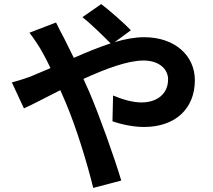

<svg xmlns="http://www.w3.org/2000/svg" viewBox="-20 -853 1040 939"><path d="M38 -450 97 -323C140 -342 203 -376 275 -412L302 -350C353 -229 405 -60 436 66L573 30C540 -82 463 -296 416 -405L388 -467C495 -516 604 -557 682 -557C757 -557 802 -516 802 -465C802 -393 747 -352 672 -352C628 -352 578 -367 533 -386L530 -260C568 -246 630 -232 684 -232C837 -232 933 -321 933 -461C933 -577 840 -671 685 -671C640 -671 591 -662 541 -647L620 -705C586 -741 511 -806 475 -833L383 -769C421 -740 485 -677 521 -641C463 -622 402 -597 341 -570L294 -665C283 -684 263 -725 254 -743L124 -693C144 -667 169 -630 183 -605C198 -579 213 -550 227 -520L137 -482C121 -475 77 -460 38 -450Z"/></svg>

Font: Noto Sans JP
Style: Bold
Weight: 700
Designer: Ryoko NISHIZUKA 西塚涼子 (kana, bopomofo & ideographs); Paul D. Hunt (Latin, Greek & Cyrillic); Sandoll Communications 산돌커뮤니
Foundry: Adobe
Version: Version 2.004;hotconv 1.0.118;makeotfexe 2.5.65603